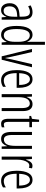

<svg xmlns="http://www.w3.org/2000/svg" viewBox="1262 -2062 810 3373"><g transform="rotate(90 1666.5 -375.0)"><path d="M195 -542Q264 -542 294.5 -497.5Q325 -453 325 -360V0H284L277 -84H275Q260 -44 232.5 -17Q205 10 156 10Q114 10 87.5 -11Q61 -32 48.5 -66Q36 -100 36 -140Q36 -219 81.5 -261Q127 -303 211 -310L272 -315V-358Q272 -433 252.5 -464.5Q233 -496 189 -496Q168 -496 143.5 -489Q119 -482 91 -465L73 -507Q130 -542 195 -542ZM217 -269Q91 -257 91 -141Q91 -88 111.5 -61Q132 -34 170 -34Q222 -34 247.5 -83.5Q273 -133 273 -216V-274Z M588 10Q512 10 473.5 -59.5Q435 -129 435 -262Q435 -398 475 -470Q515 -542 589 -542Q635 -542 667 -514Q699 -486 713 -449H716Q715 -469 714.5 -486Q714 -503 714 -520V-760H767V0H725L717 -87H714Q698 -48 668 -19Q638 10 588 10ZM599 -37Q654 -37 684 -88.5Q714 -140 714 -233V-295Q714 -390 684.5 -442Q655 -494 599 -494Q544 -494 517 -434.5Q490 -375 490 -262Q490 -153 516 -95Q542 -37 599 -37Z M969 0 839 -532H894L973 -185Q980 -156 986 -126Q992 -96 997 -64H1001Q1008 -112 1023 -175L1106 -532H1161L1029 0Z M1371 -542Q1425 -542 1458 -509Q1491 -476 1506.5 -422Q1522 -368 1522 -305V-263H1264Q1265 -37 1394 -37Q1450 -37 1504 -74V-23Q1479 -7 1450.5 1.5Q1422 10 1390 10Q1327 10 1287.5 -24.5Q1248 -59 1229.5 -121Q1211 -183 1211 -265Q1211 -395 1251 -468.5Q1291 -542 1371 -542ZM1371 -496Q1324 -496 1296.5 -449.5Q1269 -403 1265 -307H1472Q1472 -358 1462 -401Q1452 -444 1429.5 -470Q1407 -496 1371 -496Z M1809 -542Q1868 -542 1899.5 -500Q1931 -458 1931 -370V0H1878V-357Q1878 -428 1858 -461Q1838 -494 1800 -494Q1747 -494 1717 -445.5Q1687 -397 1687 -295V0H1633V-532H1676L1681 -440H1684Q1698 -482 1728.5 -512Q1759 -542 1809 -542Z M2169 -38Q2181 -38 2193.5 -41Q2206 -44 2216 -49V-3Q2203 3 2188 6.5Q2173 10 2155 10Q2106 10 2086 -23.5Q2066 -57 2066 -123V-486H2016V-517L2067 -532L2082 -657H2120V-532H2214V-486H2120V-126Q2120 -81 2129.5 -59.5Q2139 -38 2169 -38Z M2595 -532V0H2553L2548 -92H2544Q2530 -50 2500.5 -20Q2471 10 2420 10Q2354 10 2325.5 -37.5Q2297 -85 2297 -173V-532H2351V-185Q2351 -109 2370.5 -74Q2390 -39 2429 -39Q2485 -39 2513.5 -88Q2542 -137 2542 -240V-532Z M2892 -541Q2902 -541 2914 -539Q2926 -537 2937 -532L2927 -478Q2920 -481 2909.5 -483.5Q2899 -486 2889 -486Q2856 -486 2832.5 -456Q2809 -426 2796.5 -378.5Q2784 -331 2785 -279V0H2731V-532H2773L2781 -427H2784Q2794 -456 2808 -482Q2822 -508 2842.5 -524.5Q2863 -541 2892 -541Z M3139 -542Q3193 -542 3226 -509Q3259 -476 3274.5 -422Q3290 -368 3290 -305V-263H3032Q3033 -37 3162 -37Q3218 -37 3272 -74V-23Q3247 -7 3218.5 1.5Q3190 10 3158 10Q3095 10 3055.5 -24.5Q3016 -59 2997.5 -121Q2979 -183 2979 -265Q2979 -395 3019 -468.5Q3059 -542 3139 -542ZM3139 -496Q3092 -496 3064.5 -449.5Q3037 -403 3033 -307H3240Q3240 -358 3230 -401Q3220 -444 3197.5 -470Q3175 -496 3139 -496Z"/></g></svg>

Font: Noto Sans Lao UI ExtCond Light
Style: Regular
Weight: 300
Width: 2
Designer: Monotype Design Team
Foundry: Monotype Imaging Inc.
Version: Version 2.000; ttfautohint (v1.8.4.7-5d5b)